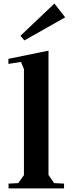

<svg xmlns="http://www.w3.org/2000/svg" viewBox="-20 -1053 403 1073"><path d="M251 -770V-75.2L282.2 -29.8L337.9 -26.9V0H27.8V-26.9L82 -29.8L113.8 -74.2V-667L97.2 -707L26.9 -695.8V-724.1ZM94.2 -853 116.2 -827.1 344.2 -956.1 284.2 -1033.2Z"/></svg>

Font: Ortica Angular Bold
Style: Regular
Weight: 700
Designer: Benedetta Bovani
Foundry: Collletttivo
Version: Version 2.000;Glyphs 3.1.2 (3151)